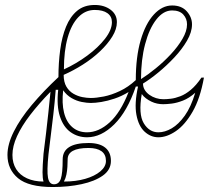

<svg xmlns="http://www.w3.org/2000/svg" viewBox="-20 -537 850 772"><path d="M192 215Q95 215 52.5 179.5Q10 144 10 86Q10 43 35.5 -8Q61 -59 107.5 -114.5Q154 -170 215 -227Q215 -284 222 -336.5Q229 -389 245.5 -429.5Q262 -470 290 -493.5Q318 -517 361 -517Q399 -517 424.5 -498Q450 -479 450 -448Q450 -420 431.5 -390Q413 -360 382.5 -331Q352 -302 313.5 -277.5Q275 -253 236 -236Q236 -207 247 -188.5Q258 -170 275.5 -160Q293 -150 311.5 -146.5Q330 -143 345 -143Q367 -143 397.5 -149Q428 -155 462 -171Q496 -187 526 -215Q526 -308 545.5 -375Q565 -442 598.5 -478.5Q632 -515 672 -515Q710 -515 731 -491.5Q752 -468 752 -439Q752 -408 732 -373.5Q712 -339 681 -306Q650 -273 616.5 -245.5Q583 -218 555 -201Q555 -187 562 -175.5Q569 -164 581 -155.5Q593 -147 607.5 -142.5Q622 -138 637 -138Q649 -138 666.5 -140Q684 -142 705 -150Q726 -158 747.5 -176Q769 -194 790 -225H800Q785 -141 754.5 -88Q724 -35 687.5 -10Q651 15 617 15Q586 15 561.5 -7.5Q537 -30 528.5 -75.5Q520 -121 535 -189H526Q492 -89 439.5 -37Q387 15 330 15Q293 15 264 -5.5Q235 -26 221 -68.5Q207 -111 214 -176H204Q200 -124 194.5 -77.5Q189 -31 184 9.5Q179 50 175 83Q168 151 173 177.5Q178 204 197 204Q217 204 224.5 182Q232 160 232 104Q232 71 258 54.5Q284 38 336 38Q380 38 403 56.5Q426 75 426 110Q426 146 393.5 169Q361 192 308 203.5Q255 215 192 215ZM237 -258Q287 -281 331 -313.5Q375 -346 402.5 -381.5Q430 -417 430 -448Q430 -471 412 -484Q394 -497 361 -497Q323 -497 295 -468Q267 -439 252 -385.5Q237 -332 237 -258ZM547 -219Q574 -236 606 -262Q638 -288 666.5 -318.5Q695 -349 713.5 -380.5Q732 -412 732 -439Q732 -462 717 -478.5Q702 -495 672 -495Q637 -495 608.5 -458.5Q580 -422 563.5 -359.5Q547 -297 547 -219ZM617 -5Q643 -5 670.5 -21Q698 -37 723 -72Q748 -107 765 -164Q740 -142 715.5 -132.5Q691 -123 670.5 -120.5Q650 -118 636 -118Q624 -118 612 -120.5Q600 -123 588.5 -128.5Q577 -134 567 -141.5Q557 -149 550 -159Q536 -78 558 -41.5Q580 -5 617 -5ZM330 -5Q377 -5 421 -45Q465 -85 497 -167Q469 -150 440.5 -140.5Q412 -131 387.5 -127Q363 -123 345 -123Q330 -123 309 -127Q288 -131 268 -142.5Q248 -154 234 -174Q228 -122 237.5 -84Q247 -46 271 -25.5Q295 -5 330 -5ZM155 193Q151 180 151 155.5Q151 131 155 81Q160 42 165 0Q170 -42 174.5 -84.5Q179 -127 183 -168Q136 -120 101.5 -75Q67 -30 48.5 10.5Q30 51 30 86Q30 119 45 143Q60 167 88.5 180Q117 193 155 193ZM237 193Q285 193 323 182Q361 171 383.5 152Q406 133 406 110Q406 84 388 71Q370 58 336 58Q294 58 273 69.5Q252 81 252 104Q252 118 251 134Q250 150 247 165Q244 180 237 193Z"/></svg>

Font: Kalnia Glaze Thin
Style: Bold
Weight: 700
Version: Version 1.110